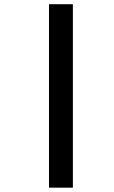

<svg xmlns="http://www.w3.org/2000/svg" viewBox="-20 -720 538 903"><path d="M210.4 162.6V-700.2H322.8V162.6Z"/></svg>

Font: Elstob ExtraBold
Style: Italic
Weight: 800
Italic angle: -20°
Designer: Peter S. Baker
Version: Version 1.015